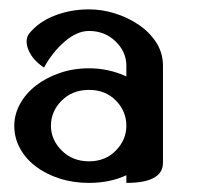

<svg xmlns="http://www.w3.org/2000/svg" viewBox="-20 -679 442 418"><path d="M173.7 -327.8Q209.6 -327.8 232.3 -351.3Q255.1 -374.7 255.1 -405.1Q255.1 -436.9 232.3 -460.1Q209.6 -483.3 173.7 -483.3Q137.9 -483.3 114.4 -460.1Q90.9 -436.9 90.9 -405.1Q90.9 -374.7 114.4 -351.3Q137.9 -327.8 173.7 -327.8ZM173.7 -530.3Q216.7 -530.3 255.1 -512.6V-535.9Q255.1 -566.2 231.6 -588.9Q208.1 -611.6 173.7 -611.6Q147.5 -611.6 120.7 -588.4Q93.9 -565.2 75.8 -531.8Q51 -548.5 42.2 -569.7Q33.3 -590.9 42.9 -605.1Q63.6 -631.3 98.7 -644.9Q133.8 -658.6 173.7 -658.6Q202.5 -658.6 230.6 -649.7Q258.6 -640.9 282.1 -625Q305.6 -609.1 320.2 -586.4Q334.8 -563.6 334.8 -535.9V-324.7Q334.8 -280.8 255.1 -280.8V-297.5Q219.2 -280.8 173.7 -280.8Q139.4 -280.8 109.6 -290.4Q79.8 -300 57.8 -316.7Q35.9 -333.3 23.5 -356.1Q11.1 -378.8 11.1 -405.1Q11.1 -429.8 23.5 -452.5Q35.9 -475.3 57.8 -492.4Q79.8 -509.6 109.6 -519.9Q139.4 -530.3 173.7 -530.3Z"/></svg>

Font: Myanmar KatKuu
Style: Regular
Weight: 400
Designer: Khon Soe Zaw Thu
Foundry: MPUA
Version: Version 1.00 September 13, 2016, initial release